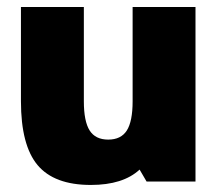

<svg xmlns="http://www.w3.org/2000/svg" viewBox="-20 -520 630 550"><path d="M399.9 0 379.9 -34.2Q332.5 9.8 240.2 9.8Q135.3 9.8 87.6 -47.1Q40 -104 40 -230V-500H220.2V-230Q220.2 -172.4 236.8 -146.2Q253.4 -120.1 290 -120.1Q326.7 -120.1 343.3 -146.2Q359.9 -172.4 359.9 -230V-500H540V0Z"/></svg>

Font: Fivo Sans Heavy
Style: Regular
Weight: 900
Designer: Alexander Slobzheninov
Foundry: Alexander Slobzheninov
Version: 1.0